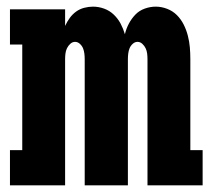

<svg xmlns="http://www.w3.org/2000/svg" viewBox="-20 -558 640 578"><path d="M10 0V-106H47V-424H10V-530H176V-480Q182 -493 190 -504Q198 -515 209 -523Q220 -531 233.5 -534.5Q247 -538 260 -538Q277 -538 293.5 -532Q310 -526 322.5 -514Q335 -502 343 -487Q351 -472 356 -455Q360 -472 368 -487Q376 -502 387.5 -514Q399 -526 415.5 -532Q432 -538 449 -538Q466 -538 483 -531.5Q500 -525 512.5 -512.5Q525 -500 533 -484Q541 -468 545.5 -450.5Q550 -433 551.5 -415.5Q553 -398 553 -380V-106H590V0H424V-380Q424 -388 423 -396.5Q422 -405 418.5 -412.5Q415 -420 408.5 -426Q402 -432 394 -432Q386 -432 379.5 -426Q373 -420 370 -412.5Q367 -405 366 -396.5Q365 -388 365 -380V0H235V-380Q235 -388 234 -396.5Q233 -405 230 -412.5Q227 -420 220.5 -426Q214 -432 206 -432Q198 -432 191.5 -426Q185 -420 181.5 -412.5Q178 -405 177 -396.5Q176 -388 176 -380V0Z"/></svg>

Font: Iosevka Slab Heavy Extended
Style: Regular
Weight: 900
Width: 7
Monospace: yes
Designer: Belleve Invis
Foundry: Belleve Invis
Version: Version 11.1.0; ttfautohint (v1.8.3)